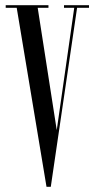

<svg xmlns="http://www.w3.org/2000/svg" viewBox="-20 -720 368 741"><path d="M159.5 1 44.5 -690H2V-700H167V-690H125.5L199 -218L266.5 -690H227V-700H323.5V-690H277.5L176 1Z"/></svg>

Font: Imbue 100pt
Style: Regular
Weight: 400
Designer: Tyler Finck
Foundry: Etcetera Type Company
Version: Version 1.102; ttfautohint (v1.8.3)